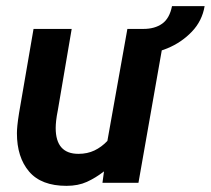

<svg xmlns="http://www.w3.org/2000/svg" viewBox="-20 -594 685 624"><path d="M196 10Q114 10 74.5 -36.5Q35 -83 35 -161Q35 -171 36.5 -186.5Q38 -202 42 -227L89 -500H213L168 -236Q164 -216 162.5 -202Q161 -188 161 -178Q161 -94 235 -94Q264 -94 287 -105Q310 -116 329 -136L394 -500H518L430 0H313L318 -37Q291 -16 262.5 -3Q234 10 196 10ZM431 -418 446 -500Q483 -500 507 -517Q531 -534 539 -574H645Q637 -526 603.5 -491Q570 -456 524 -437Q478 -418 431 -418Z"/></svg>

Font: Cabin VF Beta
Style: Italic
Weight: 400
Italic angle: -7°
Designer: Pablo Impallari
Foundry: Pablo Impallari. http://www.impallari.com Igino Marini. http://www.ikern.com
Version: Version 2.300